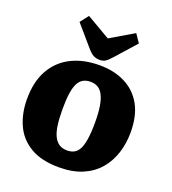

<svg xmlns="http://www.w3.org/2000/svg" viewBox="-175 -1132 1145 1277"><g transform="rotate(20 397.0 -493.5)"><path d="M389 14Q265 14 186.5 -32.5Q108 -79 71.5 -159.5Q35 -240 35 -341Q35 -465 82.5 -548.5Q130 -632 215 -674.5Q300 -717 414 -717Q517 -717 595 -677.5Q673 -638 716 -561Q759 -484 759 -367Q759 -290 737 -221Q715 -152 670 -99Q625 -46 555 -16Q485 14 389 14ZM402 -110Q429 -110 450 -120.5Q471 -131 485 -156.5Q499 -182 506.5 -229.5Q514 -277 514 -350Q514 -416 506.5 -462Q499 -508 484 -537.5Q469 -567 446.5 -580Q424 -593 394 -593Q366 -593 344.5 -582Q323 -571 308.5 -545Q294 -519 287 -473.5Q280 -428 280 -359Q280 -293 286.5 -246Q293 -199 308 -169Q323 -139 346 -124.5Q369 -110 402 -110ZM398 -750Q376 -750 356.5 -759.5Q337 -769 313 -797L188 -942L234 -1001L402 -903L568 -1001L608 -942L480 -798Q456 -771 439.5 -760.5Q423 -750 398 -750Z"/></g></svg>

Font: Literata 18pt Black
Style: Regular
Weight: 900
Designer: Latin by Veronika Burian and Jose Scaglione. Greek by Irene Vlachou. Cyrillic by Vera Evstafieva.
Foundry: TypeTogether
Version: Version 3.103;gftools[0.9.29]